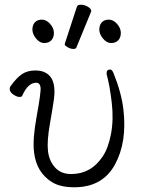

<svg xmlns="http://www.w3.org/2000/svg" viewBox="-20 -779 598 812"><path d="M305 -750Q307 -759 322 -759Q337 -759 351.5 -750.5Q366 -742 366 -732Q366 -730 365 -729L303 -578Q301 -572 290 -572Q279 -572 266.5 -579Q254 -586 254 -590V-594ZM491 -640Q491 -620 480 -608.5Q469 -597 450 -597Q431 -597 415.5 -616Q400 -635 400 -654Q400 -673 410.5 -684.5Q421 -696 440 -696Q459 -696 475 -678Q491 -660 491 -640ZM208 -640Q208 -620 197 -608.5Q186 -597 167 -597Q148 -597 132.5 -616Q117 -635 117 -654Q117 -673 127.5 -684.5Q138 -696 157 -696Q176 -696 192 -678Q208 -660 208 -640ZM431 -468Q430 -485 446 -485Q454 -485 460 -470Q494 -386 502 -315Q518 -177 465.5 -82Q413 13 294 13Q236 13 201 -8Q134 -49 124 -135Q117 -189 135.5 -289.5Q154 -390 151.5 -409.5Q149 -429 133 -429Q98 -429 74 -374Q72 -369 62 -369Q52 -369 37.5 -378.5Q23 -388 21.5 -398.5Q20 -409 25 -415Q50 -450 73 -465.5Q96 -481 130 -481Q164 -481 185 -463Q218 -435 208 -359Q204 -329 191 -255Q178 -181 183 -139.5Q188 -98 213 -70.5Q238 -43 281 -43Q365 -43 414 -117Q438 -152 449.5 -213Q461 -274 452.5 -346Q444 -418 431 -465Z"/></svg>

Font: ToneOZ-Pinyin-WenKai-Light
Style: Light
Weight: 300
Designer: Fontworks Inc.
Foundry: ToneOZ
Version: Version 0.240331